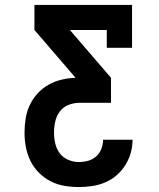

<svg xmlns="http://www.w3.org/2000/svg" viewBox="-20 -755 640 775"><path d="M298 0Q269 0 239.5 -5Q210 -10 184 -23.5Q158 -37 137 -58Q116 -79 103 -105.5Q90 -132 84.5 -161Q79 -190 79 -219Q79 -248 83.5 -276.5Q88 -305 100 -330.5Q112 -356 131.5 -377.5Q151 -399 176 -413Q201 -427 229 -433.5Q257 -440 285 -441L119 -634V-735H513V-562H411V-634H262L428 -441V-340H300Q278 -340 256.5 -331.5Q235 -323 221.5 -305Q208 -287 203 -264.5Q198 -242 198 -220Q198 -198 203 -176Q208 -154 221 -136.5Q234 -119 255 -110Q276 -101 298 -101Q317 -101 335.5 -106Q354 -111 368 -123.5Q382 -136 389 -154Q396 -172 396 -191H515Q515 -163 507.5 -137Q500 -111 485.5 -88Q471 -65 450 -47Q429 -29 404 -18.5Q379 -8 352 -4Q325 0 298 0Z"/></svg>

Font: Iosevka Curly Slab Extended
Style: Bold
Weight: 700
Width: 7
Monospace: yes
Designer: Belleve Invis
Foundry: Belleve Invis
Version: Version 11.1.0; ttfautohint (v1.8.3)